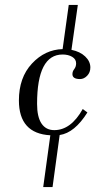

<svg xmlns="http://www.w3.org/2000/svg" viewBox="-20 -667 422 782"><path d="M57 -258Q57 -351 110 -408Q163 -465 235 -467L260 -647H297L271 -464Q306 -457 327 -437Q348 -417 348 -392Q348 -372 335 -358.5Q322 -345 306 -345Q275 -345 275 -365Q275 -376 282 -385Q290 -395 290 -409Q290 -426 274 -435.5Q258 -445 235 -445Q131 -445 131 -244Q131 -191 149 -164Q167 -137 201 -137Q269 -137 317 -223L336 -209Q284 -126 223 -117L194 95H156L185 -116Q57 -123 57 -258Z"/></svg>

Font: Unna
Style: Italic
Weight: 400
Italic angle: -8.05°
Designer: Jorge de Buen Unna
Foundry: Omnibus-Type
Version: Version 2.008